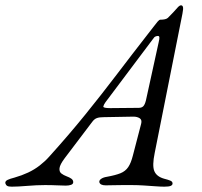

<svg xmlns="http://www.w3.org/2000/svg" viewBox="-80 -696 758 721"><path d="M-36 5Q-48 5 -53 2Q-58 -1 -60 -8Q-61 -16 -51.5 -20.5Q-42 -25 -26 -29Q2 -37 25.5 -48Q49 -59 69 -74.5Q89 -90 105 -108Q179 -190 240.5 -266Q302 -342 359 -417Q416 -492 476 -569Q488 -584 497 -596Q506 -608 512 -615Q518 -622 522 -622Q543 -622 550.5 -629Q558 -636 570 -649Q584 -665 589.5 -670.5Q595 -676 600 -676Q605 -676 607 -670Q609 -664 605 -644L501 -122Q491 -74 499.5 -53.5Q508 -33 536 -25Q552 -21 560 -17.5Q568 -14 568 -7Q568 -1 561 2Q554 5 537 5Q524 5 503.5 3.5Q483 2 460 0.5Q437 -1 416 -1Q398 -1 379.5 -1Q361 -1 344.5 -0.5Q328 0 317 0Q296 0 293 -12Q292 -19 300 -24.5Q308 -30 321 -32Q354 -38 372.5 -45.5Q391 -53 401.5 -68.5Q412 -84 419 -112L450 -231Q454 -246 444.5 -252Q435 -258 421 -258L309 -256Q293 -256 283.5 -252.5Q274 -249 266 -238L163 -102Q145 -78 143.5 -64.5Q142 -51 150.5 -44.5Q159 -38 170 -34Q181 -30 188 -25Q195 -20 195 -12Q195 -5 187 -2Q179 1 167 1Q154 1 134.5 0Q115 -1 89 -1Q58 -1 22.5 2Q-13 5 -36 5ZM334 -290 441 -291Q452 -291 458 -297Q464 -303 468 -319L516 -538Q519 -550 518.5 -555.5Q518 -561 513 -561Q509 -561 504 -559Q499 -557 494 -549L316 -312Q309 -302 308 -296Q307 -290 334 -290Z"/></svg>

Font: EB Garamond
Style: Italic
Weight: 400
Italic angle: -17.2°
Designer: Georg Duffner and Octavio Pardo
Foundry: Georg Duffner
Version: Version 1.001